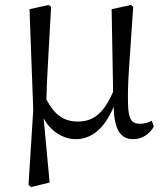

<svg xmlns="http://www.w3.org/2000/svg" viewBox="-20 -547 659 774"><path d="M592 -60C577 -53 562 -48 546 -48C510 -48 497 -65 496 -133C494 -212 502 -297 517 -519L508 -527L430 -510L436 -177C396 -85 353 -57 293 -57C247 -57 203 -75 167 -147C169 -234 176 -331 186 -519L176 -527L99 -510L114 -104L95 198L105 207L180 189L156 -70C185 -15 238 14 285 14C350 14 401 -29 438 -116C441 -30 462 14 517 14C555 14 585 -9 600 -37Z"/></svg>

Font: Source Han Serif K
Style: Regular
Weight: 400
Designer: Ryoko NISHIZUKA 西塚涼子 (kana & ideographs); Frank Grießhammer (Latin, Greek & Cyrillic); Wenlong ZHANG 张文龙 (bopomofo); San
Foundry: Adobe Systems Incorporated
Version: Version 1.001;PS 1.001;hotconv 16.6.54;makeotf.lib2.5.65590